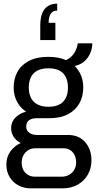

<svg xmlns="http://www.w3.org/2000/svg" viewBox="-20 -850 531 1054"><path d="M149 184Q112 184 81.5 168Q51 152 33 122Q15 92 15 54Q15 11 37.5 -19.5Q60 -50 94 -65Q69 -77 55 -99Q41 -121 41 -146Q41 -181 64.5 -204.5Q88 -228 123 -237Q90 -259 72.5 -293.5Q55 -328 55 -369Q55 -418 76 -456Q97 -494 139.5 -516Q182 -538 245 -538Q274 -538 298 -533.5Q322 -529 342 -520Q371 -533 387 -558Q403 -583 407 -612H487Q486 -581 474 -555Q462 -529 441 -511.5Q420 -494 390 -488Q414 -464 425.5 -434Q437 -404 437 -370Q437 -321 416 -283Q395 -245 353.5 -223Q312 -201 249 -201H180Q155 -201 139.5 -190Q124 -179 124 -155Q124 -133 141 -121Q158 -109 184 -109H355Q413 -109 447.5 -69.5Q482 -30 482 30Q482 73 462.5 108Q443 143 407 163.5Q371 184 322 184ZM172 120H318Q341 120 359 110Q377 100 387.5 82Q398 64 398 43Q398 7 379 -14.5Q360 -36 330 -36H172Q141 -36 120 -13.5Q99 9 99 43Q99 78 119.5 99Q140 120 172 120ZM246 -264Q300 -264 326.5 -291.5Q353 -319 353 -369Q353 -420 326.5 -447.5Q300 -475 246 -475Q192 -475 165 -447.5Q138 -420 138 -369Q138 -337 150 -313Q162 -289 186 -276.5Q210 -264 246 -264ZM294 -830V-792Q270 -792 258.5 -774.5Q247 -757 247 -725H284V-630H201V-709Q201 -752 212.5 -779Q224 -806 245 -818Q266 -830 294 -830Z"/></svg>

Font: Archivo SemiCondensed
Style: Regular
Weight: 400
Width: 4
Designer: Hector Gatti
Foundry: Omnibus-Type
Version: Version 2.001